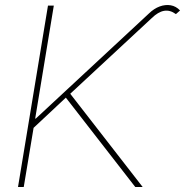

<svg xmlns="http://www.w3.org/2000/svg" viewBox="-20 -750 742 770"><path d="M52.2 0 172.4 -727.5H195.8L121.1 -274.4H123.5L577.1 -695.8Q597.7 -715.8 620.4 -724.1Q643.1 -732.4 664.6 -728.8Q686 -725.1 702.1 -708L685.5 -693.4Q661.6 -710.9 637.7 -706.5Q613.8 -702.1 588.9 -677.7L261.7 -374L552.2 0H522.5L244.1 -358.4L114.7 -237.3L75.2 0Z"/></svg>

Font: Inter 24pt Thin
Style: Italic
Weight: 250
Italic angle: -9.3988°
Version: Version 4.001;git-66647c0bb